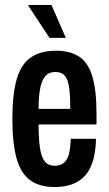

<svg xmlns="http://www.w3.org/2000/svg" viewBox="-20 -744 440 776"><path d="M201 12Q140 12 102 -15.5Q64 -43 47 -104Q30 -165 30 -263Q30 -365 48 -425.5Q66 -486 105.5 -512.5Q145 -539 207 -539Q262 -539 298.5 -516Q335 -493 352.5 -437.5Q370 -382 370 -284V-241H136Q136 -183 141.5 -146Q147 -109 161 -91.5Q175 -74 202 -74Q217 -74 229 -80Q241 -86 249 -98.5Q257 -111 261 -132Q265 -153 266 -183H368Q367 -134 356.5 -97Q346 -60 325.5 -36Q305 -12 273.5 0Q242 12 201 12ZM136 -304H264Q264 -345 261.5 -373Q259 -401 252.5 -419Q246 -437 234 -445Q222 -453 204 -453Q177 -453 162.5 -435.5Q148 -418 142 -385Q136 -352 136 -304ZM246 -591H180L95 -720V-724H188Z"/></svg>

Font: Archivo ExtraCondensed SemiBold
Style: Regular
Weight: 600
Width: 2
Designer: Hector Gatti
Foundry: Omnibus-Type
Version: Version 2.001